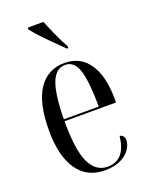

<svg xmlns="http://www.w3.org/2000/svg" viewBox="-145 -842 722 928"><g transform="rotate(-20 215.5 -378.0)"><path d="M232 10Q139 10 90.5 -61.5Q42 -133 42 -263Q42 -404 89.5 -474.5Q137 -545 223 -545Q305 -545 349 -480Q393 -415 393 -298V-280H128Q128 -129 159 -65.5Q190 -2 250 -2Q294 -2 320.5 -31Q347 -60 354 -123Q378 -117 378 -92Q378 -71 362.5 -47Q347 -23 314.5 -6.5Q282 10 232 10ZM308 -290Q307 -420 288.5 -477.5Q270 -535 223 -535Q176 -535 153 -478Q130 -421 128 -290ZM259 -606Q237 -628 208.5 -656Q180 -684 154.5 -711.5Q129 -739 116 -756V-766H196Q210 -732 227.5 -693Q245 -654 266 -616V-606Z"/></g></svg>

Font: Noto Serif Display ExtraCondensed
Style: Regular
Weight: 400
Width: 2
Designer: Monotype Design Team
Foundry: Monotype Imaging Inc.
Version: Version 2.009